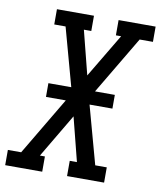

<svg xmlns="http://www.w3.org/2000/svg" viewBox="-109 -801 726 868"><g transform="rotate(10 254.5 -367.5)"><path d="M-26 0V-70H35L193 -336H102V-399H207L134 -665H82V-735H252V-665H218L269 -464L389 -665H365V-735H535V-665H474L316 -399H407V-336H302L375 -70H428V0H258V-70H291L240 -271L121 -70H144V0Z"/></g></svg>

Font: Iosevka Slab Oblique
Style: Regular
Weight: 400
Italic angle: -9°
Monospace: yes
Designer: Belleve Invis
Foundry: Belleve Invis
Version: Version 11.1.1; ttfautohint (v1.8.3)